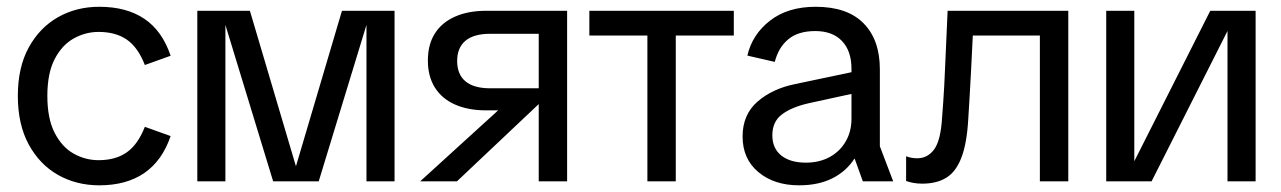

<svg xmlns="http://www.w3.org/2000/svg" viewBox="-20 -543 3837 575"><path d="M277.4 12Q208.8 12 153.7 -19.2Q98.7 -50.4 66 -110.4Q33.4 -170.4 33.4 -255.7Q33.4 -341.2 66 -400.7Q98.7 -460.3 153.7 -491.5Q208.8 -522.7 277.4 -522.7Q359 -522.7 412.5 -486.6Q466 -450.5 491 -376L413.8 -348.3Q393.4 -401 360 -424.2Q326.6 -447.4 275.3 -447.4Q235.7 -447.4 200.6 -427.7Q165.6 -408.1 143.7 -366Q121.8 -323.8 121.8 -255.7Q121.8 -187.7 143.7 -145.1Q165.6 -102.6 200.6 -82.9Q235.7 -63.3 275.3 -63.3Q326.4 -63.3 359.8 -86.9Q393.2 -110.5 413.8 -163.2L491 -135.5Q466 -62 412.4 -25Q358.8 12 277.4 12Z M570.9 0V-510.7H728.4L866.3 -45L1004.1 -510.7H1161.6V0H1077.5V-468.5L934.5 0H798L655 -468.5V0Z M1593.4 0V-232.4H1542.4L1537.9 -212.5H1436Q1381.8 -212.5 1342.3 -230.1Q1302.9 -247.7 1282.2 -281.1Q1261.4 -314.5 1261.4 -361.6Q1261.4 -409.7 1282.2 -442.5Q1302.9 -475.4 1342.3 -493Q1381.8 -510.7 1436 -510.7H1678.4V0ZM1238.4 0 1522 -258.2 1620.4 -256.8 1348.5 0ZM1447.8 -278.6H1593.4V-441.8H1447.8Q1399 -441.8 1374 -421Q1349.1 -400.2 1349.1 -360.2Q1349.1 -320.3 1374 -299.4Q1399 -278.6 1447.8 -278.6Z M1918.8 0V-480.7H2003.8V0ZM1745 -436.6V-510.7H2177.6V-436.6Z M2373 12Q2298.8 12 2251.3 -27.5Q2203.9 -67 2203.9 -134.2Q2203.9 -199.7 2248.5 -238.6Q2293.2 -277.5 2361.3 -291.2L2575.2 -336.3V-271.6L2402.6 -234Q2350.7 -222.2 2321.8 -200.4Q2293 -178.7 2293 -138Q2293 -98.7 2319.8 -77.3Q2346.6 -55.9 2393.3 -55.9Q2433.7 -55.9 2464.5 -72.6Q2495.3 -89.4 2512.6 -119.3Q2530 -149.1 2530 -187.3V-337.2Q2530 -390.2 2501.7 -420.1Q2473.3 -450 2421.5 -450Q2370.4 -450 2340.8 -425.4Q2311.3 -400.8 2300.3 -357.6L2218.2 -376.5Q2232.7 -439.8 2286.1 -481.2Q2339.4 -522.7 2422.7 -522.7Q2517.5 -522.7 2566.2 -473.2Q2615 -423.7 2615 -335.3V-104.9L2654.9 0H2564L2539.3 -68.5Q2514.7 -30.1 2472.8 -9Q2431 12 2373 12Z M2741.8 7Q2727.6 7 2715.1 4.7Q2702.6 2.3 2693.6 -1V-75Q2701.4 -72 2709.8 -70.5Q2718.2 -69 2727 -69Q2758.3 -69 2777.9 -96Q2797.4 -123 2801.4 -191.5Q2803.4 -214.4 2804.8 -237.6Q2806.3 -260.7 2807.7 -284.7Q2809.1 -308.8 2810.1 -335.6L2817.9 -510.7H3179.3V0H3094.2V-486.3L3118.1 -436.6H2841.6L2895.8 -486.3L2888 -329Q2886.2 -289.4 2883.9 -254.7Q2881.7 -220 2879.7 -185.8Q2875.7 -114.6 2859.6 -72Q2843.5 -29.4 2814.7 -11.2Q2785.9 7 2741.8 7Z M3292.9 0V-510.7H3377V-60.1L3604.5 -510.7H3740.3V0H3656.1V-450.2L3428.8 0Z"/></svg>

Font: TikTok Sans Light
Style: Regular
Weight: 300
Version: Version 4.000